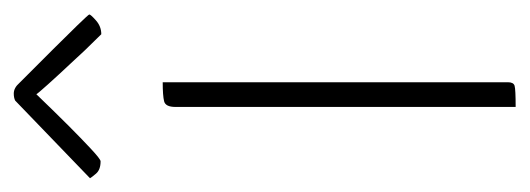

<svg xmlns="http://www.w3.org/2000/svg" viewBox="-294 -492 751 272"><g transform="rotate(-90 81.0 -355.5)"><path d="M101 -11Q101 -3 96 -1.5Q91 0 66 0V-482Q66 -496 74 -498Q82 -500 101 -500ZM75 -709Q79 -711 85 -711Q93 -711 100 -703L148 -655Q166 -637 181.5 -621Q197 -605 197 -604Q197 -602 188.5 -594.5Q180 -587 169 -587Q145 -611 127 -631Q111 -648 98 -662.5Q85 -677 84 -679Q59 -653 39 -633Q22 -616 7 -602Q-8 -588 -11 -588Q-23 -588 -28.5 -594.5Q-34 -601 -35 -603Z"/></g></svg>

Font: Yanone Kaffeesatz Thin
Style: Regular
Weight: 250
Designer: Yanone
Foundry: Yanone Font Production. Not for release.
Version: Version 1.002